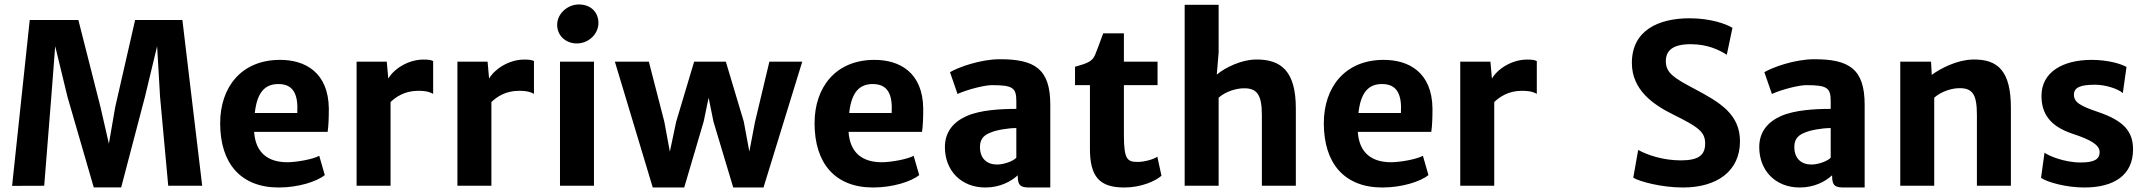

<svg xmlns="http://www.w3.org/2000/svg" viewBox="-20 -833 9628 861"><path d="M34.2 0.5 178.2 0 210 -398.4 227.5 -626 282.7 -398.4 400.4 7.3H523.4L629.9 -398.4L684.6 -626L697.8 -398.4L734.4 0H886.7L797.9 -743.2H585.9L496.6 -352.5L468.3 -188.5L430.7 -352.5L331.5 -743.2H113.3Z M967.3 -280.3C967.3 -99.6 1060.1 7.8 1230 7.8C1316.4 7.8 1399.9 -18.1 1436.5 -47.9L1411.6 -134.3C1382.3 -118.2 1308.1 -105.5 1268.6 -105.5C1182.6 -105.5 1126 -147 1119.6 -241.7H1449.2C1453.1 -266.6 1454.6 -304.2 1454.6 -346.2C1452.6 -508.3 1348.6 -565.4 1233.4 -564.5C1062.5 -563.5 967.3 -442.4 967.3 -280.3ZM1122.6 -326.2C1133.3 -424.8 1172.4 -456.1 1228.5 -456.1C1296.9 -456.1 1317.9 -407.7 1313 -326.2Z M1579.1 0H1731.4V-375.5C1754.9 -397.5 1793.5 -425.8 1855.5 -425.8C1896 -425.8 1911.6 -418 1922.4 -412.1V-559.1C1913.1 -564.5 1897.9 -565.9 1878.9 -565.9C1808.6 -565.9 1744.6 -522 1721.2 -480.5L1714.4 -556.6H1579.1Z M2031.2 0H2183.6V-375.5C2207 -397.5 2245.6 -425.8 2307.6 -425.8C2348.1 -425.8 2363.8 -418 2374.5 -412.1V-559.1C2365.2 -564.5 2350.1 -565.9 2331.1 -565.9C2260.7 -565.9 2196.8 -522 2173.3 -480.5L2166.5 -556.6H2031.2Z M2491.2 0H2643.6V-556.6H2491.2ZM2566.9 -638.2C2618.7 -638.2 2663.6 -679.7 2663.6 -730C2663.6 -777.8 2629.9 -813 2575.7 -813C2524.9 -813 2478.5 -771.5 2478.5 -721.7C2478.5 -672.9 2517.1 -638.2 2566.9 -638.2Z M2907.2 7.8H3048.3L3135.7 -288.6L3157.7 -395L3179.2 -288.6L3268.1 7.8H3403.8L3577.6 -556.6H3430.2L3365.7 -286.1L3340.3 -153.3L3315.4 -287.6L3234.9 -556.6H3092.8L3012.2 -287.1L2983.9 -152.8L2959 -287.6L2889.6 -556.6H2737.3Z M3632.8 -280.3C3632.8 -99.6 3725.6 7.8 3895.5 7.8C3981.9 7.8 4065.4 -18.1 4102.1 -47.9L4077.1 -134.3C4047.9 -118.2 3973.6 -105.5 3934.1 -105.5C3848.1 -105.5 3791.5 -147 3785.2 -241.7H4114.7C4118.7 -266.6 4120.1 -304.2 4120.1 -346.2C4118.2 -508.3 4014.2 -565.4 3898.9 -564.5C3728 -563.5 3632.8 -442.4 3632.8 -280.3ZM3788.1 -326.2C3798.8 -424.8 3837.9 -456.1 3894 -456.1C3962.4 -456.1 3983.4 -407.7 3978.5 -326.2Z M4217.3 -173.3C4217.3 -68.4 4289.6 7.8 4398.9 7.8C4464.8 7.8 4514.2 -19.5 4543.9 -46.9V-43C4543.9 5.4 4564 7.8 4601.1 7.8H4689.9V-363.8C4689.9 -525.4 4618.7 -567.4 4463.9 -567.4C4376 -567.4 4275.9 -530.8 4240.2 -509.3L4273.9 -411.6C4321.3 -433.1 4397.5 -451.2 4427.2 -451.2C4521.5 -451.2 4537.6 -439.5 4537.6 -379.9V-344.7C4467.3 -344.7 4376 -339.8 4314.5 -312.5C4254.4 -285.6 4217.3 -240.7 4217.3 -173.3ZM4374.5 -174.3C4374.5 -215.8 4399.9 -230 4422.9 -238.8C4445.8 -249.5 4501 -258.8 4537.6 -258.8V-126C4527.3 -112.8 4485.4 -95.2 4451.2 -95.2C4407.7 -95.2 4374.5 -120.1 4374.5 -174.3Z M4867.7 -165.5C4867.7 -40.5 4910.6 7.8 5021.5 7.8C5097.7 7.8 5161.6 -21 5188.5 -44.9L5169.9 -130.4C5152.3 -117.7 5109.9 -106.9 5083.5 -106.9C5036.6 -106.9 5020 -114.7 5020 -227.5V-451.2H5170.9V-556.6H5020V-683.6H4927.2C4914.1 -647.5 4899.9 -608.9 4890.6 -586.4C4877.4 -554.7 4849.6 -547.9 4800.8 -533.7V-451.2H4867.7Z M5292.5 0H5444.8V-395C5478.5 -424.8 5526.9 -436.5 5554.7 -437C5617.7 -439 5638.7 -407.2 5638.7 -316.4V0H5791V-346.7C5791 -508.8 5729.5 -569.8 5606.4 -565.9C5545.4 -564 5475.1 -530.8 5436.5 -498.5L5444.8 -597.7V-811.5H5292.5Z M5916.5 -280.3C5916.5 -99.6 6009.3 7.8 6179.2 7.8C6265.6 7.8 6349.1 -18.1 6385.7 -47.9L6360.8 -134.3C6331.5 -118.2 6257.3 -105.5 6217.8 -105.5C6131.8 -105.5 6075.2 -147 6068.8 -241.7H6398.4C6402.3 -266.6 6403.8 -304.2 6403.8 -346.2C6401.9 -508.3 6297.9 -565.4 6182.6 -564.5C6011.7 -563.5 5916.5 -442.4 5916.5 -280.3ZM6071.8 -326.2C6082.5 -424.8 6121.6 -456.1 6177.7 -456.1C6246.1 -456.1 6267.1 -407.7 6262.2 -326.2Z M6528.3 0H6680.7V-375.5C6704.1 -397.5 6742.7 -425.8 6804.7 -425.8C6845.2 -425.8 6860.8 -418 6871.6 -412.1V-559.1C6862.3 -564.5 6847.2 -565.9 6828.1 -565.9C6757.8 -565.9 6693.8 -522 6670.4 -480.5L6663.6 -556.6H6528.3Z M7304.2 -36.1C7332 -19 7430.2 7.8 7527.3 7.8C7679.2 7.8 7782.7 -65.4 7782.7 -199.2C7782.7 -319.8 7695.3 -373 7578.6 -434.6C7488.3 -482.4 7450.2 -505.4 7450.2 -558.6C7450.2 -604.5 7479 -634.8 7561.5 -634.8C7635.7 -634.8 7687.5 -610.4 7723.6 -587.4L7749 -708C7722.7 -725.1 7650.9 -751 7557.1 -751C7417.5 -751 7297.9 -697.3 7297.9 -550.8C7297.9 -429.2 7394.5 -363.3 7482.4 -319.8C7596.7 -263.2 7626.5 -241.7 7626.5 -189.5C7626.5 -139.6 7600.1 -113.8 7517.6 -113.8C7438 -113.8 7367.7 -137.7 7326.2 -160.6Z M7869.1 -173.3C7869.1 -68.4 7941.4 7.8 8050.8 7.8C8116.7 7.8 8166 -19.5 8195.8 -46.9V-43C8195.8 5.4 8215.8 7.8 8252.9 7.8H8341.8V-363.8C8341.8 -525.4 8270.5 -567.4 8115.7 -567.4C8027.8 -567.4 7927.7 -530.8 7892.1 -509.3L7925.8 -411.6C7973.1 -433.1 8049.3 -451.2 8079.1 -451.2C8173.3 -451.2 8189.5 -439.5 8189.5 -379.9V-344.7C8119.1 -344.7 8027.8 -339.8 7966.3 -312.5C7906.2 -285.6 7869.1 -240.7 7869.1 -173.3ZM8026.4 -174.3C8026.4 -215.8 8051.8 -230 8074.7 -238.8C8097.7 -249.5 8152.8 -258.8 8189.5 -258.8V-126C8179.2 -112.8 8137.2 -95.2 8103 -95.2C8059.6 -95.2 8026.4 -120.1 8026.4 -174.3Z M8501.5 0H8653.8V-395C8687.5 -424.8 8734.9 -437 8763.2 -437.5C8827.1 -439.5 8845.2 -408.2 8845.2 -316.4V0H8997.6V-349.1C8997.6 -512.2 8941.4 -569.8 8823.7 -565.9C8755.4 -564 8680.2 -525.4 8642.6 -497.1L8639.6 -556.6H8501.5Z M9132.8 -35.2C9163.1 -15.1 9246.1 7.8 9327.1 7.8C9460.9 7.8 9545.4 -48.3 9545.4 -163.1C9545.4 -244.6 9502.4 -292 9389.2 -330.6C9307.6 -358.4 9279.8 -374.5 9280.3 -409.2C9280.8 -440.4 9308.6 -453.1 9374.5 -453.1C9421.4 -453.1 9478 -435.1 9499.5 -415.5L9516.1 -532.7C9496.1 -544.4 9438.5 -564.5 9359.4 -564.5C9230.5 -564.5 9135.3 -509.8 9134.8 -404.3C9134.3 -323.7 9172.9 -266.6 9274.9 -232.9C9355.5 -206.5 9395.5 -183.1 9395.5 -150.9C9395.5 -116.7 9367.7 -104 9308.1 -104.5C9236.8 -104.5 9164.6 -135.3 9148.4 -148.4Z"/></svg>

Font: Merriweather Sans
Style: Bold
Weight: 700
Designer: Eben Sorkin ( eben@eyebytes.com )
Foundry: Eben Sorkin
Version: Version 1.003